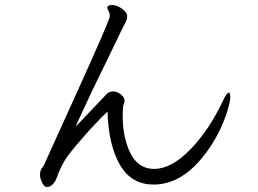

<svg xmlns="http://www.w3.org/2000/svg" viewBox="-20 -750 1040 773"><path d="M482 -344 476 -324Q474 -308 474 -281Q474 -207 499 -146Q531 -70 600.5 -70Q670 -70 746 -148Q822 -226 879 -347Q893 -377 902 -377Q907 -377 907 -358Q907 -339 893 -296Q859 -192 789 -109Q703 -7 598 -7Q512 -7 466 -81Q430 -140 418 -232Q413 -270 413 -301Q365 -255 317 -200Q269 -145 253.5 -123.5Q238 -102 227 -79Q216 -56 209 -36Q202 -16 191 -6.5Q180 3 169 3Q158 3 149.5 -15Q141 -33 141 -45Q141 -57 144 -64.5Q147 -72 151 -76.5Q155 -81 157 -85.5Q159 -90 290.5 -380Q422 -670 422 -684Q422 -698 417 -706Q412 -714 412 -718Q412 -730 431 -730Q450 -730 471 -715Q492 -700 492 -685Q492 -670 485 -658.5Q478 -647 463 -615.5Q448 -584 425.5 -537.5Q403 -491 377 -438Q351 -385 327 -333Q303 -281 284 -240Q307 -263 353 -312Q399 -361 409.5 -371.5Q420 -382 436 -382Q452 -382 467 -369.5Q482 -357 482 -344Z"/></svg>

Font: LXGW Bright GB
Style: Regular
Weight: 400
Designer: Christian Thalmann (Catharsis Fonts)
Foundry: LXGW / Christian Thalmann (Catharsis Fonts) / Fontworks Inc.
Version: Version 5.510